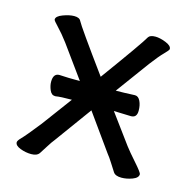

<svg xmlns="http://www.w3.org/2000/svg" viewBox="-81 -569 662 667"><g transform="rotate(15 249.5 -236.0)"><path d="M87 17Q67 17 47.5 9.5Q28 2 28 -10Q28 -16 40.5 -28.5Q53 -41 95 -94L175 -202Q134 -202 117 -199H115Q102 -199 95.5 -214.5Q89 -230 89 -244Q89 -274 111 -274Q141 -272 185 -272L101 -388Q80 -416 62.5 -434Q45 -452 45 -456Q45 -468 68 -476.5Q91 -485 108 -485Q127 -485 132 -474Q141 -456 251 -305Q361 -456 374 -480Q380 -489 399 -489Q415 -489 436.5 -480.5Q458 -472 458 -460Q458 -456 442.5 -440.5Q427 -425 402 -392L314 -272Q340 -272 382 -274H383Q395 -274 402 -259.5Q409 -245 409 -225Q409 -200 388 -200L326 -202L404 -96Q416 -80 443 -49.5Q470 -19 470 -13Q470 0 450 7.5Q430 15 411 15Q389 15 381.5 3.5Q374 -8 363 -25.5Q352 -43 343 -54L250 -184L154 -52Q145 -41 134.5 -24Q124 -7 116 5Q108 17 87 17Z"/></g></svg>

Font: LXGW WenKai Medium
Style: Regular
Weight: 500
Designer: LXGW / Fontworks Inc.
Foundry: LXGW / Fontworks Inc.
Version: Version 1.501; October 10, 2024